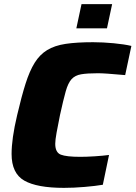

<svg xmlns="http://www.w3.org/2000/svg" viewBox="-20 -900 655 928"><path d="M289 8Q159 8 97.5 -27Q36 -62 36 -156Q36 -192 42.5 -238.5Q49 -285 63 -344Q84 -434 103.5 -495.5Q123 -557 147.5 -596.5Q172 -636 208 -658Q244 -680 297.5 -688Q351 -696 430 -696Q477 -696 529.5 -691Q582 -686 615 -678L585 -537Q530 -542 500 -544Q470 -546 453 -546Q402 -546 372.5 -541Q343 -536 326 -517.5Q309 -499 297.5 -458Q286 -417 270 -344Q260 -295 253.5 -259Q247 -223 247 -205Q247 -163 274 -152.5Q301 -142 368 -142Q398 -142 437.5 -144.5Q477 -147 507 -151L477 -7Q442 -1 389 3.5Q336 8 289 8ZM349 -763 374 -880H522L497 -763Z"/></svg>

Font: Saira ExtraBold
Style: Italic
Weight: 800
Italic angle: -12°
Designer: Hector Gatti with collaboration of the Omnibus-Type team
Foundry: Omnibus-Type
Version: Version 1.100; ttfautohint (v1.8.3)